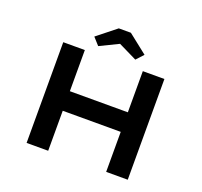

<svg xmlns="http://www.w3.org/2000/svg" viewBox="-150 -1081 1320 1254"><g transform="rotate(20 509.5 -454.5)"><path d="M711 0V-700H861V0ZM158 0V-700H308V0ZM218 -278 220 -414H788V-278ZM381 -754 336 -804 468 -909H552L685 -804L639 -754L496 -824H525Z"/></g></svg>

Font: Lexend Tera SemiBold
Style: Regular
Weight: 600
Version: Version 1.007